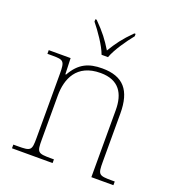

<svg xmlns="http://www.w3.org/2000/svg" viewBox="-138 -874 893 982"><g transform="rotate(20 308.5 -383.0)"><path d="M305 -606H340C356 -651 401 -715 432 -753V-766H425C375 -716 353 -685 323 -636C293 -685 270 -716 220 -766H213V-753C244 -715 289 -651 305 -606ZM38 0H259V-20H243C170 -20 166 -24 166 -94V-334C166 -423 202 -517 333 -517C434 -517 470 -454 470 -365V0H590V-20H575C502 -20 498 -24 498 -94V-357C498 -482 448 -542 333 -542C259 -542 209 -520 169 -449H165L162 -536H43V-516H71C131 -516 138 -511 138 -442V-94C138 -24 134 -20 61 -20H38Z"/></g></svg>

Font: Noto Serif Sinhala Thin
Style: Regular
Weight: 100
Designer: Jelle Bosma - Monotype Design Team
Foundry: Monotype Imaging Inc.
Version: Version 2.007